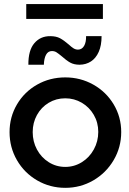

<svg xmlns="http://www.w3.org/2000/svg" viewBox="-20 -904 628 932"><path d="M26.4 -262.7Q26.4 -335.9 62.3 -397Q98.1 -458 160.2 -493.2Q222.2 -528.3 296.9 -528.3Q370.6 -528.3 433.1 -493.2Q495.6 -458 532 -397Q568.4 -335.9 568.4 -262.7Q568.4 -189 531.7 -126.7Q495.1 -64.5 432.9 -28.3Q370.6 7.8 296.9 7.8Q222.7 7.8 160.4 -28.3Q98.1 -64.5 62.3 -126.5Q26.4 -188.5 26.4 -262.7ZM457 -263.7Q457 -309.1 435.3 -346.4Q413.6 -383.8 377 -405.3Q340.3 -426.8 296.9 -426.8Q252.4 -426.8 216.3 -405Q180.2 -383.3 159.4 -345.7Q138.7 -308.1 138.7 -262.7Q138.7 -216.8 159.4 -178.2Q180.2 -139.6 216.6 -116.7Q252.9 -93.8 296.9 -93.8Q340.3 -93.8 377.2 -116.7Q414.1 -139.6 435.5 -178.7Q457 -217.8 457 -263.7ZM224.1 -728.5Q252.4 -728.5 271.5 -718.3Q290.5 -708 313 -688.5Q326.7 -675.8 336.9 -669.4Q347.2 -663.1 358.9 -663.1Q377.9 -663.6 388.2 -681.2Q398.4 -698.7 397.9 -728.5H473.1Q473.1 -683.1 459.2 -652.1Q445.3 -621.1 421.4 -605.7Q397.5 -590.3 366.7 -589.8Q339.4 -589.8 320.6 -600.3Q301.8 -610.8 280.8 -629.9Q263.2 -644.5 253.7 -650.4Q244.1 -656.2 231.9 -656.2Q213.4 -656.2 203.6 -638.4Q193.8 -620.6 192.9 -589.8H117.7Q117.2 -659.7 146.7 -694.3Q176.3 -729 224.1 -728.5ZM107.4 -884.3H479.5V-812H107.4Z"/></svg>

Font: Reddit Sans Chocolate SemiBold
Style: Regular
Weight: 600
Designer: Stephen Hutchings
Foundry: Reddit
Version: Version 1.011